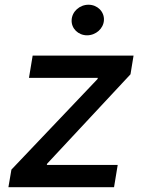

<svg xmlns="http://www.w3.org/2000/svg" viewBox="-20 -776 592 796"><path d="M14.9 0H452.8L468 -92.3H174L175.4 -97.3L521 -468L533.7 -545.5H115.4L100.1 -453.1H385.7L384.2 -448.2L27.3 -72.8ZM277 -692.8C275.2 -658 304.3 -629.6 340.9 -629.6C377.8 -629.6 409.4 -658 410.9 -692.8C412.6 -728 383.5 -756.4 346.9 -756.4C310 -756.4 278.4 -728 277 -692.8Z"/></svg>

Font: Magic Ui Pro Medium
Style: Italic
Weight: 500
Italic angle: -9.39999°
Designer: Stefan Endress, Andreas Faust
Version: Version 1.000;FEAKit 1.0